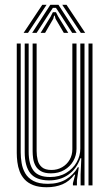

<svg xmlns="http://www.w3.org/2000/svg" viewBox="-20 -784 466 812"><path d="M177.6 7.9Q143.6 7.9 120.7 -1.1Q97.8 -10.1 83.9 -25.4Q70 -40.8 62.9 -59.7Q55.8 -78.6 53.4 -98.7Q50.9 -118.7 50.9 -137.2V-600H67.6V-139.6Q67.6 -117.9 71.4 -94.7Q75.1 -71.4 86.6 -51.3Q98.1 -31.3 121 -18.9Q143.8 -6.6 182.2 -6.6Q227.6 -6.6 259.3 -25.5Q290.9 -44.4 309.1 -76.6H313.2L305.3 -20.7V0H288.4L288.4 -9.2L298 -45.4H294.5Q273.6 -17 244.1 -4.5Q214.5 7.9 177.6 7.9ZM354.3 0V-600H371.2V0ZM195.5 -50.9Q168.8 -50.9 153.2 -60Q137.7 -69 130.1 -83.3Q122.4 -97.5 120.2 -113.8Q118 -130.1 118 -144.4V-600H134.9V-145.2Q134.9 -125.3 139.3 -107Q143.6 -88.7 157.1 -77Q170.6 -65.2 197.7 -65.2Q222.6 -65.2 242.6 -76.7Q262.6 -88.1 274.3 -108.1Q286 -128.1 286 -153.3V-600H303.6V-154.6Q303.6 -126.8 290 -103.1Q276.4 -79.4 252.1 -65.2Q227.8 -50.9 195.5 -50.9ZM186.7 -21.1Q132.4 -21.4 108.5 -51.1Q84.5 -80.7 84.5 -140.4V-600H101.2V-142Q101.2 -90.5 121.5 -62.9Q141.8 -35.4 191.8 -35.4Q231.1 -35.4 259.8 -52.8Q288.5 -70.1 304.1 -97.6Q319.7 -125.2 319.7 -155.5V-600H337.4V0H320.9V-46.2L323.8 -114.7H319.8Q304.2 -70.2 269.5 -45.5Q234.7 -20.8 186.7 -21.1ZM79.9 -645 158.8 -763.7H176.9L98.4 -645ZM116 -645 192.9 -763.7H227.2L304.1 -645H285.2L232.5 -727L216.7 -750.6H203.6L187.7 -726.7L134.9 -645ZM151.8 -645 194.2 -713.9 203.7 -732.5H216.6L226.2 -713.9L268.7 -645H249.9L214.9 -704.6L211.6 -717.6H208.7L205.3 -704.6L170.7 -645ZM321.8 -645 243.3 -763.7H261.3L340.2 -645Z"/></svg>

Font: Big Shoulders Inline Text SC Thin
Style: Regular
Weight: 100
Designer: Patric King
Foundry: XO Type Co
Version: Version 2.002